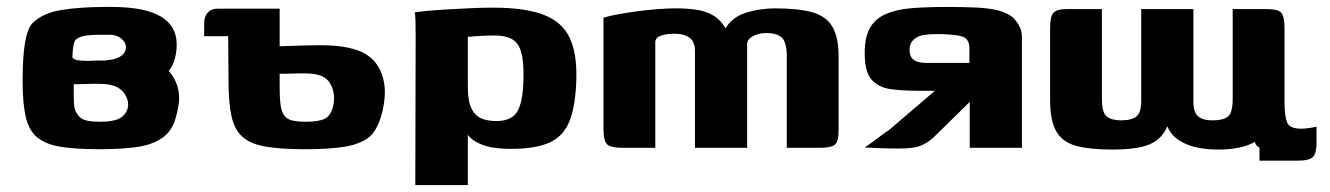

<svg xmlns="http://www.w3.org/2000/svg" viewBox="-20 -425 3824 552"><path d="M268 -75Q304 -75 321.5 -83.5Q339 -92 345.5 -109Q352 -126 344 -145Q336 -164 317.5 -174Q299 -184 266 -184Q258 -184 247 -184Q236 -184 225 -183.5Q214 -183 205.5 -183Q197 -183 192 -183V-153Q192 -121 195 -111.5Q198 -102 206 -92Q214 -82 228.5 -78.5Q243 -75 268 -75ZM465 -221Q478 -207 486 -188Q495 -167 495 -142Q495 -121 484.5 -84Q474 -47 445 -27.5Q416 -8 371.5 -2Q327 4 266 4Q198 4 154.5 -3Q111 -10 87 -30Q63 -50 54 -89Q45 -128 45 -193Q45 -330 73.5 -358.5Q102 -387 155 -396Q208 -405 283 -405H302Q488 -405 488 -297Q488 -279 484 -262Q479 -238 465 -221ZM295 -325H265Q244 -325 226 -322.5Q208 -320 198 -311Q190 -305 188 -261Q190 -250 232 -250Q235 -250 262 -251H286L285 -252Q308 -253 321 -260Q342 -270 342 -289Q342 -302 332 -311Q318 -325 295 -325Z M860 -75Q896 -75 913.5 -83.5Q931 -92 937.5 -119Q944 -146 936 -170Q928 -194 909.5 -204Q891 -214 858 -214Q850 -214 839 -214Q828 -214 817 -213.5Q806 -213 797.5 -213Q789 -213 784 -213V-173Q784 -141 787 -121.5Q790 -102 798 -92Q806 -82 820.5 -78.5Q835 -75 860 -75ZM636 -321H567V-358Q567 -378 577.5 -389Q588 -400 604 -400H784V-292Q789 -292 801.5 -292.5Q814 -293 830.5 -293.5Q847 -294 865.5 -294.5Q884 -295 900 -295Q977 -295 1019 -276Q1061 -257 1077.5 -212.5Q1094 -168 1080 -107.5Q1066 -47 1037 -27.5Q1008 -8 963.5 -2Q919 4 858 4Q790 4 746.5 -3Q703 -10 679 -30Q655 -50 646 -89Q637 -128 637 -193Z M1174 107 1175 -323Q1175 -347 1174.5 -366Q1174 -385 1172 -389Q1180 -391 1206 -393.5Q1232 -396 1266 -398Q1300 -400 1334.5 -401.5Q1369 -403 1397 -403Q1490 -403 1543 -382.5Q1596 -362 1617.5 -317Q1639 -272 1637 -198Q1635 -123 1618 -78.5Q1601 -34 1560.5 -15.5Q1520 3 1449 3Q1405 3 1376 -5.5Q1347 -14 1330 -31.5Q1313 -49 1304 -74L1325 -83V107ZM1407 -77Q1454 -77 1469.5 -108.5Q1485 -140 1485 -207Q1486 -272 1468.5 -297.5Q1451 -323 1402 -323Q1390 -323 1376 -322.5Q1362 -322 1348.5 -321Q1335 -320 1325 -319V-176Q1325 -135 1335 -114Q1345 -93 1363 -85Q1381 -77 1407 -77Z M1770 0Q1736 0 1725.5 -10Q1715 -20 1715 -55V-374Q1730 -379 1754.5 -383.5Q1779 -388 1808 -392Q1837 -396 1867.5 -398.5Q1898 -401 1924 -401Q1964 -401 1993 -395Q2022 -389 2042.5 -372Q2063 -355 2077 -321L2056 -322Q2065 -348 2082 -364Q2099 -380 2122 -387.5Q2145 -395 2167 -398Q2189 -401 2207 -401Q2276 -401 2316 -389.5Q2356 -378 2373.5 -347.5Q2391 -317 2391 -262V-50Q2391 -17 2379.5 -8.5Q2368 0 2337 0H2242Q2242 -67 2242 -133.5Q2242 -200 2242 -267Q2241 -306 2226.5 -318Q2212 -330 2183 -330Q2169 -330 2156.5 -326Q2144 -322 2136 -315Q2128 -308 2128 -298V0H1978V-278Q1978 -305 1962.5 -316.5Q1947 -328 1919 -328Q1903 -328 1891 -325.5Q1879 -323 1872 -318.5Q1865 -314 1864 -305V0Z M2767 -244V-288Q2767 -301 2760.5 -310.5Q2754 -320 2733 -323Q2719 -325 2705.5 -326Q2692 -327 2675 -327Q2654 -327 2639.5 -325Q2625 -323 2615.5 -317.5Q2606 -312 2600.5 -303.5Q2595 -295 2595 -282Q2595 -269 2600 -260.5Q2605 -252 2616.5 -248Q2628 -244 2646 -244ZM2768 -132 2664 -30Q2645 -13 2625.5 -5.5Q2606 2 2566 2Q2536 2 2511.5 1Q2487 0 2466 -1Q2471 -4 2484 -13.5Q2497 -23 2511 -33.5Q2525 -44 2537 -52L2662 -159L2668 -164H2619Q2574 -164 2539.5 -169Q2505 -174 2485.5 -196.5Q2466 -219 2466 -272Q2466 -319 2481.5 -345.5Q2497 -372 2527.5 -385Q2558 -398 2601 -401.5Q2644 -405 2700 -405Q2749 -405 2783 -403.5Q2817 -402 2841.5 -397Q2866 -392 2885 -380Q2895 -374 2906.5 -357Q2918 -340 2918 -320V0H2768Z M3376 -18Q3348 -33 3336 -62Q3329 -45 3318 -33Q3299 -12 3265.5 -3.5Q3232 5 3178 5Q3114 5 3074.5 -5.5Q3035 -16 3017 -47Q2999 -78 2999 -139V-343Q2999 -377 3008.5 -388Q3018 -399 3048 -399H3148V-140Q3148 -101 3162 -90Q3176 -79 3203 -79Q3234 -79 3247.5 -90.5Q3261 -102 3261 -134V-399H3411V-133Q3411 -102 3424.5 -90.5Q3438 -79 3466 -79Q3497 -79 3510.5 -90Q3524 -101 3524 -141V-399H3620Q3654 -399 3663.5 -388.5Q3673 -378 3673 -343V-131Q3673 -91 3680.5 -73Q3688 -55 3721 -55Q3730 -55 3744.5 -57Q3759 -59 3765 -61V-6Q3763 18 3755 26Q3745 37 3709 37H3601V-1Q3590 -5 3588 -17Q3548 5 3484 5Q3415 5 3376 -18Z"/></svg>

Font: r_Genos
Style: Bold
Weight: 700
Designer: Robert E. Leuschke
Foundry: Robert E. Leuschke
Version: Version 2.000;June 29, 2024;FontCreator 14.0.0.2814 32-bit